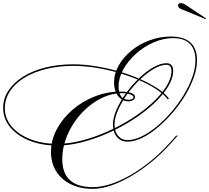

<svg xmlns="http://www.w3.org/2000/svg" viewBox="-182 -1034 1334 1224"><path d="M410 159Q463 159 524.5 139Q586 119 651 81.5Q716 44 779 -7.5Q842 -59 899 -122L941 -169H951L907 -120Q849 -55 784 -2Q719 51 653 89.5Q587 128 525 149Q463 170 410 170Q330 170 269.5 140.5Q209 111 176 58Q143 5 143 -66Q143 -140 179.5 -209Q216 -278 278.5 -332.5Q341 -387 420.5 -418.5Q500 -450 585 -450Q630 -450 654.5 -441Q679 -432 679 -415Q679 -404 667 -396Q655 -388 638 -388Q597 -388 571 -421.5Q545 -455 545 -508Q545 -565 575 -617.5Q605 -670 656 -711.5Q707 -753 772 -777Q837 -801 907 -801Q1074 -801 1074 -649Q1074 -599 1053.5 -541Q1033 -483 998 -425Q963 -367 917.5 -314.5Q872 -262 822.5 -220.5Q773 -179 724 -155Q675 -131 632 -131Q589 -131 563.5 -160.5Q538 -190 538 -240Q538 -284 561 -336Q584 -388 621.5 -440Q659 -492 704.5 -535.5Q750 -579 795.5 -605Q841 -631 879 -631Q922 -631 922 -582Q922 -534 888.5 -480Q855 -426 797.5 -372.5Q740 -319 665.5 -271Q591 -223 508 -186Q425 -149 341.5 -127.5Q258 -106 183 -106Q84 -106 6 -137.5Q-72 -169 -117 -223Q-162 -277 -162 -346Q-162 -406 -128.5 -456.5Q-95 -507 -35 -545Q25 -583 106.5 -603.5Q188 -624 285 -624Q353 -624 427 -612Q501 -600 573 -579.5Q645 -559 708.5 -531Q772 -503 820.5 -471.5Q869 -440 895 -406L888 -400Q863 -433 815.5 -464.5Q768 -496 705 -523Q642 -550 571 -570.5Q500 -591 427 -602.5Q354 -614 286 -614Q191 -614 111 -594Q31 -574 -27.5 -538Q-86 -502 -118.5 -452.5Q-151 -403 -151 -344Q-151 -279 -107.5 -227.5Q-64 -176 12 -146.5Q88 -117 183 -117Q257 -117 339 -138Q421 -159 503 -195.5Q585 -232 658 -278.5Q731 -325 788 -377.5Q845 -430 878 -482.5Q911 -535 911 -582Q911 -621 879 -621Q843 -621 798.5 -595Q754 -569 710 -527Q666 -485 629.5 -434Q593 -383 570.5 -332Q548 -281 548 -239Q548 -195 571 -168Q594 -141 631 -141Q673 -141 721.5 -164.5Q770 -188 818.5 -228.5Q867 -269 911 -320.5Q955 -372 989.5 -429Q1024 -486 1044 -542.5Q1064 -599 1064 -649Q1064 -719 1028 -755Q992 -791 922 -791Q860 -791 798 -764Q736 -737 685.5 -692Q635 -647 604.5 -592.5Q574 -538 574 -483Q574 -398 639 -398Q651 -398 660 -402.5Q669 -407 669 -414Q669 -425 647.5 -432.5Q626 -440 595 -440Q538 -440 483 -416.5Q428 -393 379.5 -352Q331 -311 294 -257.5Q257 -204 236 -143Q215 -82 215 -19Q215 159 410 159ZM1129 -912 971 -977Q953 -985 953 -998Q953 -1014 972 -1014Q977 -1014 983.5 -1012.5Q990 -1011 997 -1006L1132 -916Z"/></svg>

Font: Ballet
Style: Regular
Weight: 400
Designer: Maximiliano R. Sproviero
Foundry: Omnibus-Type
Version: Version 1.100